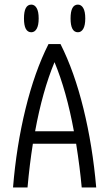

<svg xmlns="http://www.w3.org/2000/svg" viewBox="-20 -821 478 841"><path d="M313.5 -191.4H124Q109.4 -99.6 100.6 0H37.1Q51.8 -180.7 91.8 -344.2Q131.8 -507.8 192.4 -627.9H245.1Q305.7 -507.8 345.7 -344.7Q385.7 -181.6 401.4 0H337.9Q330.1 -86.9 313.5 -191.4ZM303.7 -246.1Q271.5 -421.9 218.8 -548.8Q166 -421.9 133.8 -246.1ZM149.4 -740.2Q149.4 -710 140.6 -694.8Q131.8 -679.7 117.2 -679.7Q85 -679.7 85 -740.2Q85 -800.8 117.2 -800.8Q131.8 -800.8 140.6 -785.6Q149.4 -770.5 149.4 -740.2ZM353.5 -740.2Q353.5 -710 344.7 -694.8Q335.9 -679.7 321.3 -679.7Q289.1 -679.7 289.1 -740.2Q289.1 -800.8 321.3 -800.8Q335.9 -800.8 344.7 -785.6Q353.5 -770.5 353.5 -740.2Z"/></svg>

Font: Sudo Light
Style: Regular
Weight: 300
Monospace: yes
Designer: Jens Kutilek
Foundry: Jens Kutilek
Version: Version 0.040